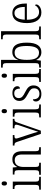

<svg xmlns="http://www.w3.org/2000/svg" viewBox="1408 -2208 810 3666"><g transform="rotate(-90 1813.0 -375.0)"><path d="M143 -647C166 -647 183 -659 183 -698C183 -737 166 -749 143 -749C120 -749 103 -737 103 -698C103 -659 120 -647 143 -647ZM24 0H270V-32H252C198 -32 178 -39 178 -105V-536H37V-504H46C96 -504 116 -496 116 -431V-103C116 -39 96 -32 42 -32H24Z M309 0H539V-32H531C478 -32 458 -38 458 -102V-326C458 -421 492 -499 587 -499C667 -499 696 -443 696 -354V0H836V-32H829C776 -32 759 -39 759 -105V-354C759 -485 707 -544 605 -544C540 -544 495 -522 460 -454H456L448 -536H314V-504H325C375 -504 396 -497 396 -433V-105C396 -39 375 -32 321 -32H309Z M937 -453 1089 0H1151L1304 -440C1322 -495 1330 -504 1370 -504H1377V-536H1196V-504H1213C1252 -504 1266 -494 1266 -471C1266 -453 1257 -426 1242 -382L1182 -208C1157 -136 1138 -77 1130 -51C1121 -87 1100 -159 1082 -212L1018 -407C1010 -430 1001 -457 1001 -471C1001 -494 1014 -504 1051 -504H1067V-536H867V-504C912 -504 922 -497 937 -453Z M1524 -647C1547 -647 1564 -659 1564 -698C1564 -737 1547 -749 1524 -749C1501 -749 1484 -737 1484 -698C1484 -659 1501 -647 1524 -647ZM1405 0H1651V-32H1633C1579 -32 1559 -39 1559 -105V-536H1418V-504H1427C1477 -504 1497 -496 1497 -431V-103C1497 -39 1477 -32 1423 -32H1405Z M1853 10C1951 10 2015 -45 2015 -138C2015 -211 1983 -252 1888 -299C1809 -338 1773 -365 1773 -421C1773 -471 1801 -508 1864 -508C1923 -508 1954 -473 1954 -399C1984 -399 2000 -418 2000 -450C2000 -499 1957 -543 1871 -543C1779 -543 1719 -494 1719 -412C1719 -333 1758 -298 1858 -245C1940 -203 1960 -177 1960 -129C1960 -68 1924 -27 1855 -27C1777 -27 1750 -78 1750 -151C1730 -151 1708 -136 1708 -95C1708 -37 1755 10 1853 10Z M2201 -647C2224 -647 2241 -659 2241 -698C2241 -737 2224 -749 2201 -749C2178 -749 2161 -737 2161 -698C2161 -659 2178 -647 2201 -647ZM2082 0H2328V-32H2310C2256 -32 2236 -39 2236 -105V-536H2095V-504H2104C2154 -504 2174 -496 2174 -431V-103C2174 -39 2154 -32 2100 -32H2082Z M2650 10C2763 10 2832 -75 2832 -268C2832 -462 2771 -545 2653 -545C2574 -545 2528 -502 2502 -434H2499C2502 -468 2503 -533 2503 -569V-760H2355V-728H2369C2419 -728 2441 -722 2441 -655V-104C2441 -39 2420 -32 2367 -32H2355V0H2489L2499 -86H2504C2530 -27 2578 10 2650 10ZM2642 -35C2538 -35 2503 -117 2503 -269C2503 -422 2542 -501 2641 -501C2732 -501 2768 -428 2768 -270C2768 -115 2727 -35 2642 -35Z M2896 0H3141V-32H3126C3069 -32 3050 -39 3050 -105V-760H2896V-728H2916C2965 -728 2987 -721 2987 -656V-105C2987 -39 2968 -32 2912 -32H2896Z M3407 10C3510 10 3561 -49 3561 -86C3561 -100 3554 -109 3546 -113C3525 -71 3482 -34 3416 -34C3324 -34 3270 -108 3269 -267H3578V-299C3578 -456 3511 -544 3398 -544C3275 -544 3205 -451 3205 -263C3205 -89 3281 10 3407 10ZM3514 -307H3270C3276 -431 3315 -504 3398 -504C3478 -504 3513 -425 3514 -307Z"/></g></svg>

Font: Noto Serif Georgian SemiCondensed Light
Style: Regular
Weight: 300
Width: 4
Designer: Monotype Design Team, Akaki Razmadze
Foundry: Google LLC
Version: Version 2.003